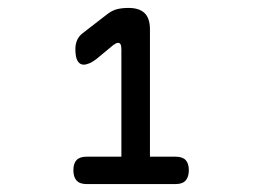

<svg xmlns="http://www.w3.org/2000/svg" viewBox="-20 -904 640 484"><path d="M198 -440Q181 -440 173 -449Q165 -458 165 -475Q165 -492 173 -500.5Q181 -509 198 -509H286V-779Q286 -788 284 -792Q282 -796 278 -796Q275 -796 272 -794.5Q269 -793 265 -790L224 -756Q214 -748 205.5 -744.5Q197 -741 191 -741Q181 -741 175.5 -750.5Q170 -760 170 -780Q170 -793 174.5 -803Q179 -813 188 -820L250 -868Q263 -878 275.5 -881Q288 -884 304 -884Q331 -884 344.5 -871Q358 -858 358 -830V-509H423Q440 -509 448 -500.5Q456 -492 456 -475Q456 -458 448 -449Q440 -440 423 -440Z"/></svg>

Font: Maple Mono NF
Style: Regular
Weight: 400
Monospace: yes
Designer: subframe7536
Version: Version 7.000